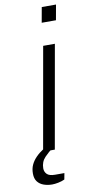

<svg xmlns="http://www.w3.org/2000/svg" viewBox="-138 -759 460 969"><g transform="rotate(-10 92.5 -274.5)"><path d="M31 0 124 -526H184L91 0ZM137 -642 151 -720H224L210 -642ZM48 171Q25 171 5 164Q-15 157 -27 141.5Q-39 126 -39 100Q-39 75 -30 55.5Q-21 36 -4.5 19Q12 2 34 -12H80V-8Q61 4 39 27Q17 50 17 83Q17 101 29 113Q41 125 70 125H118L112 157Q97 164 79 167.5Q61 171 48 171Z"/></g></svg>

Font: Archivo SemiExpanded ExtraLight
Style: Italic
Weight: 250
Width: 6
Italic angle: -10°
Designer: Hector Gatti
Foundry: Omnibus-Type
Version: Version 2.001